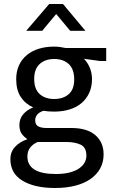

<svg xmlns="http://www.w3.org/2000/svg" viewBox="-20 -710 581 960"><path d="M61 -314Q61 -353 75 -383.5Q89 -414 114.5 -435Q140 -456 175 -466.5Q210 -477 251 -477Q266 -477 280 -475Q294 -473 308 -470H511V-405H480L400 -416Q419 -396 429.5 -370Q440 -344 440 -315Q440 -276 426 -245.5Q412 -215 387 -194Q362 -173 327 -162.5Q292 -152 251 -152Q220 -152 197 -156Q174 -148 165 -135.5Q156 -123 156 -109Q156 -86 171.5 -78Q187 -70 213 -70H337Q415 -70 456.5 -34.5Q498 1 498 62Q498 101 481 132Q464 163 432.5 185Q401 207 356 218.5Q311 230 255 230Q153 230 92.5 193.5Q32 157 32 86Q32 49 55.5 24Q79 -1 117 -14Q97 -28 87 -43.5Q77 -59 77 -85Q77 -116 95.5 -138Q114 -160 146 -173Q106 -191 83.5 -225.5Q61 -260 61 -314ZM168 0Q117 23 117 72Q117 160 259 160Q301 160 330 152Q359 144 377 131Q395 118 403.5 102Q412 86 412 69Q412 27 383.5 13.5Q355 0 312 0ZM351 -312Q351 -365 323.5 -390Q296 -415 251 -415Q206 -415 178.5 -390Q151 -365 151 -316Q151 -264 178.5 -239.5Q206 -215 251 -215Q296 -215 323.5 -239Q351 -263 351 -312ZM407 -556H331L261 -640L191 -556H111L226 -690H295Z"/></svg>

Font: Mukta Malar
Style: Regular
Weight: 400
Designer: Aadarsh Rajan, Girish Dalvi, Yashodeep Gholap
Foundry: Ek Type
Version: Version 2.538;PS 1.000;hotconv 16.6.51;makeotf.lib2.5.65220;